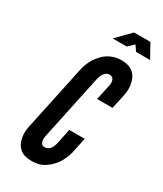

<svg xmlns="http://www.w3.org/2000/svg" viewBox="-226 -998 925 1090"><g transform="rotate(30 236.0 -453.5)"><path d="M422 -915 472 -825H380L356 -860L319 -825H227L315 -915ZM374 -252 353 -151C345 -121 333 -94 318 -71C303 -51 286 -32 263 -17C239 0 210 8 175 8C140 8 114 0 96 -17C79 -32 70 -51 66 -71C59 -94 59 -120 65 -151L157 -584C164 -613 175 -639 191 -663C206 -683 222 -703 245 -718C268 -733 298 -743 334 -743C370 -743 395 -733 412 -718C429 -703 439 -683 443 -663C450 -641 450 -615 445 -584L423 -483H322L344 -584C348 -603 346 -619 337 -630C333 -635 325 -638 314 -638C295 -638 283 -624 275 -611C272 -604 268 -595 265 -584L173 -151C170 -132 172 -116 180 -105C184 -100 190 -97 199 -97C222 -97 234 -109 242 -124C245 -130 249 -139 252 -151L273 -252Z"/></g></svg>

Font: League Gothic Italic
Style: Regular
Weight: 400
Designer: Tyler Finck
Foundry: The League of Moveable Type
Version: Version 1.001;PS 001.001;hotconv 1.0.56;makeotf.lib2.0.21325